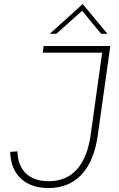

<svg xmlns="http://www.w3.org/2000/svg" viewBox="-20 -925 590 952"><path d="M220 7.5C355 7.5 441 -83.5 464.5 -252.5L527 -697H196.5L192 -664H486.5L429.5 -256C408.5 -106.5 338.5 -26.5 221.5 -26.5C123 -26.5 68.5 -82 66.5 -174.5L30.5 -172C33 -60.5 104 7.5 220 7.5ZM227 -757.5H259.5L387 -871.5L481.5 -757.5H512.5L390 -905Z"/></svg>

Font: HK Grotesk ExtraLight
Style: Italic
Weight: 200
Italic angle: -16°
Designer: Alfredo Marco Pradil
Foundry: Hanken Design Co.
Version: Version 3.001;FEAKit 1.0